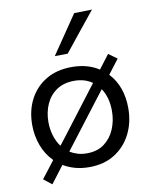

<svg xmlns="http://www.w3.org/2000/svg" viewBox="-92 -847 781 979"><g transform="rotate(-10 299.0 -357.0)"><path d="M99 64.5 56.5 31Q74.5 8 91.5 -14Q108 -36 124.5 -57Q87.5 -94 68.8 -144.5Q50 -195 50 -251Q50 -325.5 80.2 -383.2Q110.5 -441 166.2 -474.2Q222 -507.5 299.5 -507.5Q341 -507.5 376.2 -497.8Q411.5 -488 439.5 -469.5Q453 -487.5 466.5 -505Q480 -522.5 494 -541L538 -509Q523.5 -490 509.5 -472Q495.5 -453.5 481.5 -435Q547.5 -364.5 547.5 -251Q547.5 -177.5 517.5 -118Q487.5 -58.5 432.2 -23.8Q377 11 300.5 11Q261 11 227.5 1.8Q194 -7.5 166.5 -24Q149.5 -2 133 19.8Q116.5 41.5 99 64.5ZM134 -251Q134 -215 144 -181.5Q154 -148 173.5 -122Q186.5 -138.5 203 -160L347 -348.5Q359 -364 370.5 -379.5Q382 -394.5 393 -408.5Q354 -436 300 -436Q246 -436 209 -411.2Q172 -386.5 153 -344.5Q134 -302.5 134 -251ZM300 -60.5Q355 -60.5 391 -87.8Q427 -115 445 -158.5Q463 -202 463 -251Q463 -321.5 431 -369.5Q421 -356.5 410.5 -343Q400 -329 389 -315L244 -125.5Q229 -105.5 213 -85Q231 -73.5 252.8 -67Q274.5 -60.5 300 -60.5ZM224.5 -577Q258.5 -627 292.5 -677Q326.5 -727 360 -776L452.5 -778Q411 -727 371 -677.2Q331 -627.5 291.5 -578Z"/></g></svg>

Font: Heraclito
Style: Regular
Weight: 400
Designer: Kostas Bartsokas (font) & Cristiano Sobral (main changes)
Foundry: Kostas Bartsokas (font) & Cristiano Sobral (main changes)
Version: Version 1.00;July 8, 2020;FontCreator 13.0.0.2655 64-bit